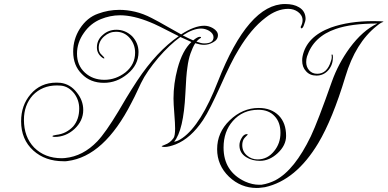

<svg xmlns="http://www.w3.org/2000/svg" viewBox="-20 -705 1928 955"><path d="M296 97Q205 97 146 44Q85 -11 85 -102Q85 -181 132 -236Q181 -294 261 -294Q266 -294 271.5 -293.5Q277 -293 281 -293Q329 -287 361 -246Q394 -206 394 -158Q394 -104 350 -63Q307 -24 252 -24Q241 -24 241 -28Q241 -31 259 -34Q286 -37 307 -48Q328 -59 344 -76Q374 -111 374 -165Q374 -206 350 -239Q322 -275 284 -279Q280 -279 274.5 -279.5Q269 -280 263 -280Q190 -280 143 -231Q99 -182 99 -109Q99 -24 150 29Q203 82 287 82Q292 82 296.5 81.5Q301 81 304 81Q393 72 464 -2Q505 -45 570 -153Q585 -179 607.5 -216.5Q630 -254 662 -303Q711 -377 763 -432.5Q815 -488 869 -525Q755 -584 728 -594Q643 -629 577 -629Q552 -629 528 -624Q504 -619 482 -610Q430 -589 397 -541Q363 -493 363 -438Q363 -380 402 -344Q441 -308 499 -308Q556 -308 604 -345Q652 -384 652 -443Q652 -484 626 -515Q599 -547 557 -547Q524 -547 498 -524Q471 -500 471 -467Q471 -445 485 -433Q499 -420 499 -416Q499 -415 498.5 -414.5Q498 -414 498 -414Q495 -414 489 -418Q462 -438 462 -469Q462 -507 492 -532Q520 -557 559 -557Q603 -557 637 -525Q669 -491 669 -446Q669 -382 614 -337Q561 -293 497 -293Q429 -293 387 -337Q344 -379 344 -448Q344 -510 377 -562Q413 -618 468 -637Q519 -656 574 -656Q612 -656 652.5 -646.5Q693 -637 735 -615Q772 -596 808 -575Q844 -554 881 -534Q947 -577 996 -577Q1018 -577 1039 -565Q1064 -550 1064 -530Q1064 -507 1039 -494Q1018 -482 994 -482Q977 -482 951 -490Q938 -469 927.5 -439Q917 -409 912 -369Q909 -350 906.5 -317.5Q904 -285 902 -239Q893 -56 846 0Q864 -2 888 -19Q980 -84 1064 -300Q1215 -685 1398 -685Q1441 -685 1467 -669Q1500 -650 1500 -610Q1500 -606 1498 -599Q1496 -592 1493 -584Q1487 -564 1479 -564Q1476 -564 1476 -570H1475Q1480 -579 1482.5 -587.5Q1485 -596 1485 -604Q1485 -629 1462 -646Q1441 -661 1414 -661Q1357 -661 1301 -617Q1264 -589 1231 -549.5Q1198 -510 1168 -460Q1148 -428 1125 -381.5Q1102 -335 1075 -274Q1050 -219 1029 -177Q1008 -135 990 -108Q929 -17 854 13Q838 19 824 22.5Q810 26 799 26Q790 26 786 24L784 23Q784 21 800 15Q826 6 843 -18Q851 -29 851 -66Q851 -78 850 -96.5Q849 -115 847 -140Q845 -166 844 -184Q843 -202 843 -215Q843 -289 863 -364Q887 -454 932 -496Q921 -501 907 -507.5Q893 -514 877 -521Q823 -482 767 -417Q740 -385 718 -353.5Q696 -322 681 -291Q673 -275 662 -250.5Q651 -226 634 -194Q498 73 316 96Q312 97 307 97Q302 97 296 97ZM996 -489Q1042 -489 1042 -520Q1042 -538 1020 -552Q1000 -563 980 -563Q941 -563 889 -529Q903 -522 916 -515.5Q929 -509 941 -504Q962 -522 974 -522Q980 -522 980 -518Q980 -515 976 -515Q966 -508 957 -498Q981 -489 996 -489ZM1257 230Q1178 230 1119 174Q1060 117 1060 37Q1060 -46 1122 -106Q1186 -168 1267 -168Q1329 -168 1367 -130Q1403 -93 1403 -29Q1403 18 1361 57Q1320 95 1273 95Q1234 95 1205 77Q1171 56 1171 18Q1171 0 1181 -17Q1192 -38 1208 -38Q1212 -38 1212 -35Q1212 -34 1203 -26Q1194 -17 1191 -11Q1185 2 1185 17Q1185 48 1208 68Q1231 88 1261 88Q1311 88 1344 46Q1375 8 1375 -44Q1375 -97 1346 -127Q1317 -159 1265 -159Q1187 -159 1138 -103Q1092 -51 1092 29Q1092 148 1199 198Q1235 214 1269 214H1280Q1300 211 1317.5 205Q1335 199 1349 192Q1398 166 1442 111Q1486 56 1526 -27Q1561 -101 1631 -300Q1663 -389 1719 -466Q1784 -554 1857 -588Q1727 -588 1650 -561Q1539 -523 1507 -424Q1503 -411 1503 -396Q1503 -372 1518 -355Q1533 -338 1558 -338Q1607 -338 1626 -401Q1630 -412 1630 -418V-426Q1629 -429 1629 -432Q1630 -434 1632 -434Q1636 -434 1636 -421Q1636 -383 1614 -357Q1590 -329 1554 -329Q1521 -329 1502 -351Q1483 -371 1483 -404Q1483 -410 1483.5 -415.5Q1484 -421 1485 -425Q1505 -523 1626 -568Q1716 -600 1837 -600Q1885 -600 1888 -597Q1884 -596 1875.5 -591.5Q1867 -587 1854 -576Q1748 -492 1698 -324Q1634 -112 1563 7Q1452 192 1298 226Q1288 227 1278 228.5Q1268 230 1257 230Z"/></svg>

Font: Imperial Script
Style: Regular
Weight: 400
Designer: Robert E. Leuschke
Foundry: Robert E. Leuschke
Version: Version 1.010; ttfautohint (v1.8.3)